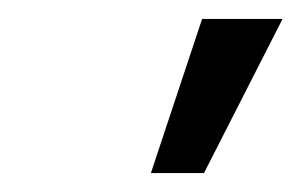

<svg xmlns="http://www.w3.org/2000/svg" viewBox="-20 -801 322 205"><path d="M195.8 -780.8H281.7L197.8 -616.2H141.1Z"/></svg>

Font: MAUL Condensed Italic
Style: Condenced Regular Italic
Weight: 400
Italic angle: -12°
Designer: MAUL
Version: Version 1.0; 2020; ttfautohint (v1.8.3)